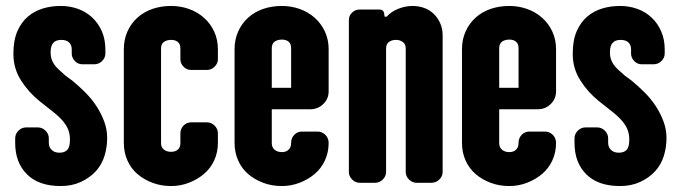

<svg xmlns="http://www.w3.org/2000/svg" viewBox="-20 -614 2284 645"><path d="M340 -150Q340 -119 331 -90Q322 -61 302 -39Q282 -17 252 -3Q222 11 184 11Q110 11 70.5 -28.5Q31 -68 31 -134V-149Q31 -164 42 -175Q53 -186 68 -186H107Q122 -186 133 -175Q144 -164 144 -149V-134Q144 -120 153.5 -110.5Q163 -101 180 -101Q197 -101 206 -110.5Q215 -120 215 -145Q215 -163 209.5 -177.5Q204 -192 192 -206.5Q180 -221 160 -237Q140 -253 112 -275Q76 -304 50.5 -344Q25 -384 25 -433Q25 -479 38.5 -509.5Q52 -540 74 -558.5Q96 -577 124 -585.5Q152 -594 184 -594Q215 -594 242.5 -584Q270 -574 290.5 -554.5Q311 -535 322.5 -508Q334 -481 334 -448V-434Q334 -420 323 -409Q312 -398 296 -398H257Q242 -398 231.5 -409Q221 -420 221 -434V-448Q221 -463 212 -471.5Q203 -480 186 -480Q168 -480 159 -470Q150 -460 150 -438Q150 -425 153 -416Q156 -407 161.5 -398.5Q167 -390 176.5 -381Q186 -372 200 -360L223 -343Q245 -325 266.5 -303.5Q288 -282 304 -257.5Q320 -233 330 -206Q340 -179 340 -150Z M712 -134Q712 -102 699.5 -75Q687 -48 665 -29.5Q643 -11 614.5 0Q586 11 555 11Q521 11 492 0Q463 -11 441.5 -29.5Q420 -48 408 -75Q396 -102 396 -134V-448Q396 -481 408 -508Q420 -535 441.5 -554.5Q463 -574 492 -584Q521 -594 555 -594Q586 -594 614.5 -584Q643 -574 665 -554.5Q687 -535 699.5 -508Q712 -481 712 -448V-415Q712 -401 701 -390Q690 -379 675 -379H622Q607 -379 596.5 -390Q586 -401 586 -415V-451Q586 -466 577.5 -473Q569 -480 555 -480Q540 -480 530.5 -473Q521 -466 521 -451V-133Q521 -119 530.5 -111.5Q540 -104 555 -104Q569 -104 577.5 -111.5Q586 -119 586 -133V-166Q586 -181 596.5 -192Q607 -203 622 -203H675Q690 -203 701 -192Q712 -181 712 -166Z M958 -452Q958 -467 949.5 -474Q941 -481 927 -481Q912 -481 902.5 -474Q893 -467 893 -452V-319H958ZM1084 -134Q1084 -102 1071.5 -75Q1059 -48 1037 -29.5Q1015 -11 986.5 0Q958 11 927 11Q893 11 864 0Q835 -11 813.5 -29.5Q792 -48 780 -75Q768 -102 768 -134V-449Q768 -481 780 -508Q792 -535 813.5 -554.5Q835 -574 864 -584Q893 -594 927 -594Q958 -594 986.5 -584Q1015 -574 1037 -554.5Q1059 -535 1071.5 -508Q1084 -481 1084 -449V-307Q1084 -282 1066 -264.5Q1048 -247 1023 -247H893V-133Q893 -119 902.5 -111Q912 -103 927 -103Q941 -103 949.5 -111Q958 -119 958 -134Q958 -150 968.5 -161Q979 -172 994 -172H1047Q1062 -172 1073 -161Q1084 -150 1084 -134Z M1467 -36Q1467 -22 1456 -11Q1445 0 1429 0H1379Q1365 0 1354 -11Q1343 -22 1343 -36V-451Q1343 -466 1333 -473Q1323 -480 1311 -480Q1296 -480 1286.5 -473Q1277 -466 1277 -451V-36Q1277 -22 1266 -11Q1255 0 1240 0H1188Q1174 0 1163 -11Q1152 -22 1152 -36V-546Q1152 -562 1163 -572Q1174 -582 1188 -582H1255Q1266 -582 1270 -572L1272 -558H1279Q1294 -575 1318 -584.5Q1342 -594 1366 -594Q1386 -594 1404.5 -587.5Q1423 -581 1437 -567.5Q1451 -554 1459 -535.5Q1467 -517 1467 -496Z M1722 -452Q1722 -467 1713.5 -474Q1705 -481 1691 -481Q1676 -481 1666.5 -474Q1657 -467 1657 -452V-319H1722ZM1848 -134Q1848 -102 1835.5 -75Q1823 -48 1801 -29.5Q1779 -11 1750.5 0Q1722 11 1691 11Q1657 11 1628 0Q1599 -11 1577.5 -29.5Q1556 -48 1544 -75Q1532 -102 1532 -134V-449Q1532 -481 1544 -508Q1556 -535 1577.5 -554.5Q1599 -574 1628 -584Q1657 -594 1691 -594Q1722 -594 1750.5 -584Q1779 -574 1801 -554.5Q1823 -535 1835.5 -508Q1848 -481 1848 -449V-307Q1848 -282 1830 -264.5Q1812 -247 1787 -247H1657V-133Q1657 -119 1666.5 -111Q1676 -103 1691 -103Q1705 -103 1713.5 -111Q1722 -119 1722 -134Q1722 -150 1732.5 -161Q1743 -172 1758 -172H1811Q1826 -172 1837 -161Q1848 -150 1848 -134Z M2219 -150Q2219 -119 2210 -90Q2201 -61 2181 -39Q2161 -17 2131 -3Q2101 11 2063 11Q1989 11 1949.5 -28.5Q1910 -68 1910 -134V-149Q1910 -164 1921 -175Q1932 -186 1947 -186H1986Q2001 -186 2012 -175Q2023 -164 2023 -149V-134Q2023 -120 2032.5 -110.5Q2042 -101 2059 -101Q2076 -101 2085 -110.5Q2094 -120 2094 -145Q2094 -163 2088.5 -177.5Q2083 -192 2071 -206.5Q2059 -221 2039 -237Q2019 -253 1991 -275Q1955 -304 1929.5 -344Q1904 -384 1904 -433Q1904 -479 1917.5 -509.5Q1931 -540 1953 -558.5Q1975 -577 2003 -585.5Q2031 -594 2063 -594Q2094 -594 2121.5 -584Q2149 -574 2169.5 -554.5Q2190 -535 2201.5 -508Q2213 -481 2213 -448V-434Q2213 -420 2202 -409Q2191 -398 2175 -398H2136Q2121 -398 2110.5 -409Q2100 -420 2100 -434V-448Q2100 -463 2091 -471.5Q2082 -480 2065 -480Q2047 -480 2038 -470Q2029 -460 2029 -438Q2029 -425 2032 -416Q2035 -407 2040.5 -398.5Q2046 -390 2055.5 -381Q2065 -372 2079 -360L2102 -343Q2124 -325 2145.5 -303.5Q2167 -282 2183 -257.5Q2199 -233 2209 -206Q2219 -179 2219 -150Z"/></svg>

Font: H.H. Samuel
Style: Regular
Weight: 900
Width: 1
Designer: deFharo
Foundry: deFharo
Version: Version 1.009